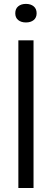

<svg xmlns="http://www.w3.org/2000/svg" viewBox="-20 -942 260 962"><path d="M72 0V-740H148V0ZM110 -829.5Q86 -829.5 71.2 -841.5Q56.5 -853.5 56.5 -875.5Q56.5 -898 71.2 -910.2Q86 -922.5 110 -922.5Q134 -922.5 148.8 -910.2Q163.5 -898 163.5 -875.5Q163.5 -853.5 148.8 -841.5Q134 -829.5 110 -829.5Z"/></svg>

Font: Encode Sans Condensed Condensed
Style: Regular
Weight: 400
Width: 3
Designer: Multiple Designers
Foundry: Impallari Type
Version: Version 3.000; ttfautohint (v1.8.3) -l 8 -r 50 -G 200 -x 14 